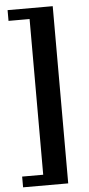

<svg xmlns="http://www.w3.org/2000/svg" viewBox="-57 -733 414 890"><g transform="rotate(-5 150.0 -288.0)"><path d="M223.5 -699.5V125H13.5V75H111.5V-649.5H13.5V-699.5Z"/></g></svg>

Font: Newsreader Text ExtraBold
Style: Regular
Weight: 800
Designer: Hugues Gentile
Foundry: Production Type
Version: Version 1.001